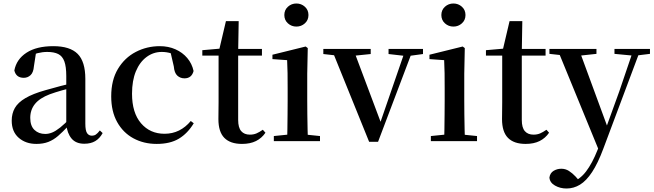

<svg xmlns="http://www.w3.org/2000/svg" viewBox="-20 -807 3739 1098"><path d="M188 16Q127 16 87 -19Q47 -54 47 -117Q47 -158 65 -189.5Q83 -221 125.5 -246Q168 -271 239 -291Q280 -303 328 -315.5Q376 -328 416 -337V-312Q376 -302 335.5 -290.5Q295 -279 265 -268Q207 -246 180 -212.5Q153 -179 153 -133Q153 -87 177 -64Q201 -41 239 -41Q258 -41 278 -49Q298 -57 324 -77.5Q350 -98 385 -135L398 -84H368Q338 -52 312 -29.5Q286 -7 256.5 4.5Q227 16 188 16ZM462 15Q414 15 389 -15Q364 -45 359 -96V-99V-372Q359 -426 348 -456Q337 -486 313 -498Q289 -510 250 -510Q223 -510 195 -503Q167 -496 132 -480L186 -506L174 -428Q171 -392 154.5 -377Q138 -362 116 -362Q72 -362 62 -404Q74 -468 131.5 -505.5Q189 -543 285 -543Q380 -543 424 -499Q468 -455 468 -356V-100Q468 -60 478 -45.5Q488 -31 506 -31Q518 -31 528 -37.5Q538 -44 551 -61L567 -46Q550 -15 524.5 0Q499 15 462 15Z M876 16Q802 16 743 -16Q684 -48 650 -109Q616 -170 616 -256Q616 -349 654.5 -413Q693 -477 756.5 -510Q820 -543 894 -543Q943 -543 983.5 -525Q1024 -507 1051 -475Q1078 -443 1087 -401Q1076 -359 1035 -359Q1011 -359 994 -374.5Q977 -390 974 -427L953 -518L1013 -476Q984 -494 958.5 -502Q933 -510 905 -510Q857 -510 818 -481Q779 -452 757 -399Q735 -346 735 -271Q735 -162 786.5 -102Q838 -42 921 -42Q966 -42 1003.5 -60.5Q1041 -79 1071 -115L1088 -102Q1053 -44 1003 -14Q953 16 876 16Z M1286 -489V-527H1478V-489ZM1364 16Q1297 16 1263 -18.5Q1229 -53 1229 -126Q1229 -152 1229.5 -173Q1230 -194 1230 -223V-489H1137V-520L1251 -530L1232 -516L1272 -686H1345L1342 -511V-500V-121Q1342 -77 1359.5 -57Q1377 -37 1409 -37Q1430 -37 1446.5 -44Q1463 -51 1483 -65L1498 -48Q1477 -17 1444 -0.5Q1411 16 1364 16Z M1546 0V-29L1654 -40H1703L1810 -29V0ZM1622 0Q1623 -25 1623.5 -66.5Q1624 -108 1624.5 -153Q1625 -198 1625 -232V-300Q1625 -350 1624.5 -388.5Q1624 -427 1622 -463L1538 -469V-494L1728 -541L1740 -532L1737 -385V-232Q1737 -198 1737.5 -153Q1738 -108 1739 -66.5Q1740 -25 1741 0ZM1675 -655Q1647 -655 1626.5 -673.5Q1606 -692 1606 -721Q1606 -750 1626.5 -768.5Q1647 -787 1675 -787Q1703 -787 1723.5 -768.5Q1744 -750 1744 -721Q1744 -692 1723.5 -673.5Q1703 -655 1675 -655Z M2091 4 1876 -527H2000L2166 -85H2147L2152 -98L2300 -527H2343L2142 4ZM1829 -498V-527H2100V-498L1993 -487H1927ZM2202 -498V-527H2399V-498L2318 -487H2298Z M2444 0V-29L2552 -40H2601L2708 -29V0ZM2520 0Q2521 -25 2521.5 -66.5Q2522 -108 2522.5 -153Q2523 -198 2523 -232V-300Q2523 -350 2522.5 -388.5Q2522 -427 2520 -463L2436 -469V-494L2626 -541L2638 -532L2635 -385V-232Q2635 -198 2635.5 -153Q2636 -108 2637 -66.5Q2638 -25 2639 0ZM2573 -655Q2545 -655 2524.5 -673.5Q2504 -692 2504 -721Q2504 -750 2524.5 -768.5Q2545 -787 2573 -787Q2601 -787 2621.5 -768.5Q2642 -750 2642 -721Q2642 -692 2621.5 -673.5Q2601 -655 2573 -655Z M2908 -489V-527H3100V-489ZM2986 16Q2919 16 2885 -18.5Q2851 -53 2851 -126Q2851 -152 2851.5 -173Q2852 -194 2852 -223V-489H2759V-520L2873 -530L2854 -516L2894 -686H2967L2964 -511V-500V-121Q2964 -77 2981.5 -57Q2999 -37 3031 -37Q3052 -37 3068.5 -44Q3085 -51 3105 -65L3120 -48Q3099 -17 3066 -0.5Q3033 16 2986 16Z M3220 271Q3183 271 3153.5 254Q3124 237 3122 208Q3126 182 3146 170Q3166 158 3190 158Q3214 158 3233.5 170.5Q3253 183 3271 202L3300 235L3267 254L3247 237Q3296 220 3331.5 173.5Q3367 127 3397 51L3426 -21L3433 -40L3521 -283L3604 -527H3644L3430 44Q3399 127 3366 177Q3333 227 3297 249Q3261 271 3220 271ZM3409 63 3167 -527H3290L3454 -81L3460 -69ZM3122 -499V-527H3391V-499L3289 -488H3222ZM3494 -499V-527H3697V-499L3616 -489H3599Z"/></svg>

Font: Noto Serif TC SemiBold
Style: Regular
Weight: 600
Version: Version 2.002-H1;hotconv 1.1.0;makeotfexe 2.6.0